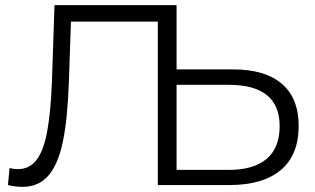

<svg xmlns="http://www.w3.org/2000/svg" viewBox="-20 -720 1226 747"><path d="M667 -700V0H594V-636H256L248 -402Q243 -257 224.5 -168.5Q206 -80 168 -36.5Q130 7 67 7Q40 7 11 0L17 -66Q34 -62 50 -62Q94 -62 121.5 -97Q149 -132 163 -205.5Q177 -279 182 -400L192 -700ZM1142 -230Q1142 -117 1072.5 -58.5Q1003 0 872 0H594V-700H667V-450H887Q1011 -450 1076.5 -394Q1142 -338 1142 -230ZM1068 -229Q1068 -390 870 -390H667V-59H870Q967 -59 1017.5 -102Q1068 -145 1068 -229Z"/></svg>

Font: APTA Sans Regular
Style: Regular
Weight: 400
Version: Version 7.200